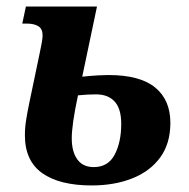

<svg xmlns="http://www.w3.org/2000/svg" viewBox="-20 -556 578 586"><path d="M260 10Q162 10 109 -27.5Q56 -65 56 -143Q56 -167 60 -191.5Q64 -216 69 -240L101 -393Q105 -411 107.5 -425.5Q110 -440 110 -448Q110 -468 97 -476Q84 -484 62 -484H48L59 -536H276L231 -322Q261 -325 280 -326Q299 -327 311 -327Q407 -327 453.5 -289Q500 -251 500 -181Q500 -118 469 -75.5Q438 -33 383.5 -11.5Q329 10 260 10ZM266 -46Q310 -46 330 -84Q350 -122 350 -178Q350 -224 330 -246Q310 -268 273 -268Q247 -268 218 -265Q208 -218 203.5 -186Q199 -154 199 -134Q199 -93 216 -69.5Q233 -46 266 -46Z"/></svg>

Font: Noto Serif SemiCondensed
Style: Bold Italic
Weight: 700
Width: 4
Italic angle: -12°
Designer: Monotype Design Team
Foundry: Monotype Imaging Inc.
Version: Version 2.014